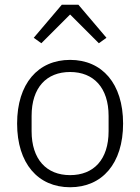

<svg xmlns="http://www.w3.org/2000/svg" viewBox="-20 -776 590 808"><path d="M240 -756 122 -617 154 -594 275 -715 396 -594 428 -617 310 -756ZM275 12C410 12 498 -88 498 -256C498 -424 410 -524 275 -524C140 -524 52 -424 52 -256C52 -88 140 12 275 12ZM275 -39C176 -39 113 -105 113 -224V-288C113 -408 176 -473 275 -473C374 -473 437 -407 437 -288V-224C437 -104 374 -39 275 -39Z"/></svg>

Font: IBM Plex Thai Looped Light
Style: Regular
Weight: 300
Designer: Mike Abbink, Paul van der Laan, Pieter van Rosmalen, Ben Mitchell, Mark Frömberg
Foundry: Bold Monday
Version: Version 1.0